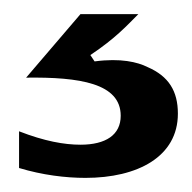

<svg xmlns="http://www.w3.org/2000/svg" viewBox="-20 -39 272 272"><path d="M101 213C73 213 40 209 7 199V147C43 161 71 166 94 166C130 166 151 152 151 125C151 79 93 70 17 71L94 -19H176C160 -3 144 15 108 39L114 48C151 43 175 49 189 56C219 69 232 90 232 122C232 183 175 213 101 213Z"/></svg>

Font: Swile Sans
Style: Bold
Weight: 700
Designer: Lord
Foundry: Lord
Version: Version 1.477;FEAKit 1.0